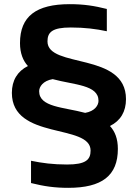

<svg xmlns="http://www.w3.org/2000/svg" viewBox="-20 -730 662 922"><path d="M76 -523C76 -474 91 -438 114 -413C64 -388 37 -344 37 -284C37 -56 415 -138 415 -7C415 37 392 60 302 60C234 60 182 53 129 42V149C193 165 243 172 308 172C469 172 546 114 546 -15C546 -64 532 -99 508 -125C559 -150 585 -194 585 -254C585 -482 208 -400 208 -531C208 -575 230 -598 320 -598C387 -598 441 -591 493 -580V-687C433 -702 383 -710 315 -710C154 -710 76 -652 76 -523ZM168 -292C168 -313 186 -342 233 -350C336 -322 453 -323 453 -246C453 -224 435 -196 389 -188C285 -216 168 -215 168 -292Z"/></svg>

Font: LT Wave Alt Bold
Style: Regular
Weight: 700
Designer: Daniel Lyons
Version: Version 2.5 (Glyphs App)